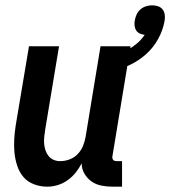

<svg xmlns="http://www.w3.org/2000/svg" viewBox="-20 -694 640 722"><path d="M439 8H403Q382 8 361.5 4Q341 0 324.5 -11.5Q308 -23 297.5 -41Q287 -59 287 -80Q278 -62 265 -45.5Q252 -29 234.5 -16.5Q217 -4 197 2Q177 8 158 8Q132 8 108 -1Q84 -10 68.5 -28Q53 -46 45 -70Q37 -94 34.5 -119Q32 -144 33.5 -170Q35 -196 39 -222L89 -520H202L150 -207Q148 -194 146.5 -180.5Q145 -167 146 -154Q147 -141 151 -129Q155 -117 162.5 -107.5Q170 -98 181.5 -93Q193 -88 206 -88Q224 -88 241.5 -94.5Q259 -101 272 -114.5Q285 -128 292 -145Q299 -162 302 -180L358 -520H471L403 -108Q402 -104 402.5 -100Q403 -96 405.5 -93Q408 -90 411.5 -89Q415 -88 419 -88H439ZM399 -424 383 -478Q403 -483 422.5 -489.5Q442 -496 460.5 -506.5Q479 -517 495.5 -531Q512 -545 524 -563Q514 -564 505.5 -568Q497 -572 492 -580Q487 -588 486 -598Q485 -608 487 -618Q489 -629 494 -640Q499 -651 508.5 -659Q518 -667 529.5 -670.5Q541 -674 552 -674Q563 -674 574 -670.5Q585 -667 591.5 -658.5Q598 -650 599.5 -638.5Q601 -627 599 -616Q593 -581 575 -548Q557 -515 529 -490Q501 -465 467.5 -449.5Q434 -434 399 -424Z"/></svg>

Font: Iosevka Term Curly
Style: Bold Italic
Weight: 700
Italic angle: -9°
Designer: Belleve Invis
Foundry: Belleve Invis
Version: Version 32.3.0